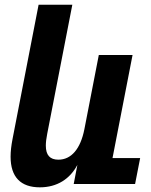

<svg xmlns="http://www.w3.org/2000/svg" viewBox="-20 -780 642 814"><path d="M148.9 14.2C222.2 14.2 276.9 -21.5 308.1 -81.1L292.5 0H552.7L574.2 -109.9H457L542 -546.9H398.9L337.9 -232.9C321.3 -147.9 281.7 -103 227.5 -103C191.9 -103 174.3 -122.1 174.3 -162.6C174.3 -176.3 176.3 -193.4 180.2 -212.9L286.6 -759.8H143.6L33.2 -190.9C27.8 -163.1 24.9 -138.2 24.9 -115.7C24.9 -29.3 67.9 14.2 148.9 14.2Z"/></svg>

Font: Hack
Style: Bold Oblique
Weight: 700
Italic angle: -12°
Monospace: yes
Designer: Christopher Simpkins
Foundry: Christopher Simpkins
Version: Version 2.010